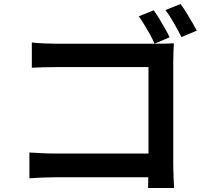

<svg xmlns="http://www.w3.org/2000/svg" viewBox="-20 -883 1040 953"><path d="M743 -832Q756 -815 770.5 -790.5Q785 -766 799 -741.5Q813 -717 822 -698L747 -666Q738 -688 724.5 -712Q711 -736 696.5 -760Q682 -784 669 -802ZM876 -863Q889 -846 904 -822Q919 -798 933 -773.5Q947 -749 957 -731L881 -699Q865 -730 843.5 -768Q822 -806 801 -833ZM138 -672Q166 -669 199.5 -667.5Q233 -666 258 -666H759Q780 -666 805 -666.5Q830 -667 843 -668Q842 -651 841 -626Q840 -601 840 -580V-62Q840 -36 841.5 -3Q843 30 844 50H715Q715 30 716 4.5Q717 -21 717 -49V-550H259Q228 -550 193.5 -549Q159 -548 138 -547ZM126 -126Q150 -125 182 -123Q214 -121 247 -121H786V-3H250Q221 -3 185.5 -1.5Q150 0 126 2Z"/></svg>

Font: Noto Sans KR SemiBold
Style: Regular
Weight: 600
Designer: Ryoko NISHIZUKA  (kana, bopomofo & ideographs); Paul D. Hunt (Latin, Greek & Cyrillic); Sandoll Communications , Soo-you
Foundry: Adobe
Version: Version 2.004-H2;hotconv 1.0.118;makeotfexe 2.5.65603